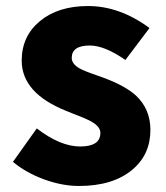

<svg xmlns="http://www.w3.org/2000/svg" viewBox="-20 -603 550 637"><path d="M242 14Q186 14 126 -8Q66 -30 23 -66L102 -177Q180 -117 246 -117Q313 -117 313 -162Q313 -182 286 -198Q270 -208 222 -226Q208 -232 200 -235Q52 -294 52 -402Q52 -483 112.5 -533Q173 -583 272 -583Q377 -583 476 -510L396 -404Q327 -452 278 -452Q218 -452 218 -411Q218 -391 244 -376Q260 -367 307 -351Q322 -346 329 -343Q397 -317 431 -286Q479 -241 479 -172Q479 -90 419 -40Q355 14 242 14Z"/></svg>

Font: GenSekiGothic TW H
Style: Regular
Weight: 900
Version: Version 1.501;PS 1;hotconv 16.6.51;makeotf.lib2.5.65220